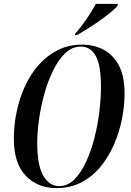

<svg xmlns="http://www.w3.org/2000/svg" viewBox="-20 -954 671 985"><path d="M269 11Q173 11 112 -52.5Q51 -116 51 -243Q51 -312 65.5 -381Q80 -450 108 -511.5Q136 -573 178.5 -621Q221 -669 276.5 -697Q332 -725 401 -725Q461 -725 510.5 -699.5Q560 -674 589.5 -619Q619 -564 619 -473Q619 -410 605.5 -342.5Q592 -275 564.5 -212Q537 -149 495.5 -98.5Q454 -48 397.5 -18.5Q341 11 269 11ZM283 1Q327 1 361.5 -33.5Q396 -68 422 -124.5Q448 -181 465 -248.5Q482 -316 490 -384Q498 -452 498 -508Q498 -618 471.5 -666.5Q445 -715 395 -715Q350 -715 314.5 -681Q279 -647 252 -591.5Q225 -536 207 -470.5Q189 -405 180 -339.5Q171 -274 171 -221Q171 -103 203 -51Q235 1 283 1ZM366 -782Q393 -811 422 -853.5Q451 -896 472 -934H585L583 -924Q572 -911 548.5 -891.5Q525 -872 494 -850Q463 -828 431.5 -808Q400 -788 374 -774H364Z"/></svg>

Font: Noto Serif Display ExtraCondensed SemiBold
Style: Italic
Weight: 600
Width: 2
Italic angle: -12°
Designer: Monotype Design Team
Foundry: Monotype Imaging Inc.
Version: Version 2.009